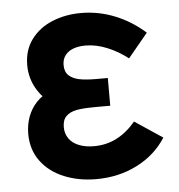

<svg xmlns="http://www.w3.org/2000/svg" viewBox="-46 -598 611 656"><g transform="rotate(-5 260.0 -270.0)"><path d="M498.7 -106.5 403.7 -169.8Q374.1 -134.4 338.5 -116.1Q303 -97.8 260.3 -97.8Q230.6 -97.8 208.5 -106.8Q186.5 -115.7 174.8 -132.4Q163 -149.1 163 -171.7Q163 -196.8 176.5 -209.5Q190.1 -222.2 211.6 -226.2Q233.2 -230.3 268.2 -230.5Q278.6 -230.7 287.5 -230.7H327.5V-325.8H287.7Q252.8 -325.8 230.2 -330.3Q207.6 -334.8 194.2 -347.2Q180.8 -359.6 180.8 -382.8Q180.8 -403.4 191.6 -417Q202.4 -430.5 220.4 -436.8Q238.4 -443 260.8 -443Q297.6 -443 335.5 -427.3Q373.3 -411.7 405.7 -386.3L473.7 -468.5Q427.8 -509.7 371.9 -532.3Q316 -555 255 -555Q201.8 -555 156.5 -536.5Q111.3 -517.9 84.1 -481.3Q57 -444.8 57 -393.8Q57 -355.1 73.5 -321.7Q90 -288.3 124.7 -258.8L126.5 -298Q99.3 -286.7 79.8 -266Q60.3 -245.3 50.2 -218Q40 -190.7 40 -159.3Q40 -104.8 69.3 -65.3Q98.6 -25.9 148.3 -5.5Q198.1 15 258.5 15Q335.7 15 399.1 -17.2Q462.5 -49.5 498.7 -106.5Z"/></g></svg>

Font: Tap Sans
Style: Regular
Weight: 400
Designer: Tap Payments
Foundry: Tap Payments
Version: Version 1.001;Glyphs 3.1.2 (3151)